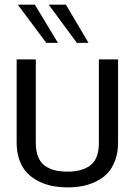

<svg xmlns="http://www.w3.org/2000/svg" viewBox="-20 -790 577 822"><path d="M178.2 -606.4 56.2 -770H129.4L228 -606.4ZM309.1 -606.4 188.5 -770H262.2L358.9 -606.4ZM51.3 -178.7V-535.6H133.3V-177.7Q133.3 -142.6 143.3 -118.2Q153.3 -93.8 172.1 -80.3Q190.9 -66.9 214.6 -61Q238.3 -55.2 269 -55.2Q332.5 -55.2 367.9 -83Q403.3 -110.8 403.3 -177.7V-535.6H485.4V-178.7Q485.4 -137.7 473.6 -105Q461.9 -72.3 442.1 -50.5Q422.4 -28.8 394.5 -14.6Q366.7 -0.5 335.7 5.9Q304.7 12.2 269 12.2Q233.9 12.2 202.6 5.9Q171.4 -0.5 143.3 -14.9Q115.2 -29.3 95 -51Q74.7 -72.8 63 -105.5Q51.3 -138.2 51.3 -178.7Z"/></svg>

Font: Oxygen
Style: Regular
Weight: 400
Designer: Vernon Adams
Foundry: Vernon Adams
Version: Version Release 0.2.3 webfont; ttfautohint (v0.93.3-1d66) -l